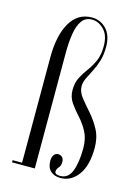

<svg xmlns="http://www.w3.org/2000/svg" viewBox="-111 -776 621 851"><g transform="rotate(15 199.0 -350.0)"><path d="M251.5 11.5Q223.5 11.5 206.2 -4.2Q189 -20 189 -51Q189 -68 196.5 -78Q204 -88 215.5 -88Q227 -88 234.5 -80.5Q242 -73 242 -58Q242 -42 232.8 -31.8Q223.5 -21.5 223.5 -11Q223.5 3 248 3Q285.5 3 300.8 -37.2Q316 -77.5 316 -141.5Q316 -186.5 299 -217.8Q282 -249 259.8 -273.2Q237.5 -297.5 220.2 -322.2Q203 -347 203 -379.5Q203 -413 215.5 -437Q228 -461 244.5 -483.2Q261 -505.5 273.8 -533.2Q286.5 -561 286.5 -602Q286.5 -652.5 261.5 -677.8Q236.5 -703 207 -703Q176.5 -703 160.2 -680.2Q144 -657.5 137.8 -618.2Q131.5 -579 131.5 -530.5V0H27V-10H70.5V-493Q70.5 -594 104.8 -653Q139 -712 204 -712Q243 -712 270.2 -683.5Q297.5 -655 297.5 -602Q297.5 -564.5 288.5 -536Q279.5 -507.5 267.5 -484.8Q255.5 -462 246.5 -443Q237.5 -424 237.5 -406Q237.5 -380.5 256.8 -356Q276 -331.5 301 -303.5Q326 -275.5 345.2 -240Q364.5 -204.5 364.5 -157Q364.5 -75.5 332.5 -32Q300.5 11.5 251.5 11.5Z"/></g></svg>

Font: Imbue 100pt Light
Style: Regular
Weight: 300
Designer: Tyler Finck
Foundry: Etcetera Type Company
Version: Version 1.102; ttfautohint (v1.8.3)